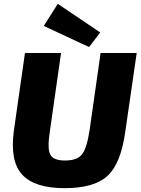

<svg xmlns="http://www.w3.org/2000/svg" viewBox="-20 -966 732 1000"><path d="M502 -797 444 -721 208 -831 281 -946ZM692 -690 632 -277Q609 -114 540 -50Q471 14 316 14Q161 14 96 -56Q31 -126 52 -284L110 -690H298L239 -277Q226 -191 242 -160.5Q258 -130 319 -130Q382 -130 407 -162Q432 -194 446 -284L504 -690Z"/></svg>

Font: Ezarion Extra Bold
Style: Italic
Weight: 800
Italic angle: -8°
Designer: Natanael Gama
Version: Version 1.001;PS 001.001;hotconv 1.0.70;makeotf.lib2.5.58329